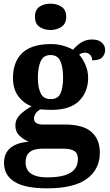

<svg xmlns="http://www.w3.org/2000/svg" viewBox="-20 -790 600 1050"><path d="M236 240Q118 240 60 204.5Q2 169 2 101Q2 48 37 19Q72 -10 137 -15Q110 -26 87 -47.5Q64 -69 64 -104Q64 -137 89 -162Q114 -187 153 -209Q109 -225 80 -264Q51 -303 51 -364Q51 -452 102 -500.5Q153 -549 260 -549Q295 -549 326 -540Q357 -531 379 -518Q405 -547 429 -560.5Q453 -574 483 -574Q519 -574 537 -557Q555 -540 555 -517Q555 -495 540 -477.5Q525 -460 484 -460Q484 -480 472 -491Q460 -502 446 -502Q426 -502 413 -491Q433 -469 447.5 -435Q462 -401 462 -364Q462 -288 413 -238.5Q364 -189 260 -189Q249 -189 230 -190Q211 -191 202 -192Q188 -186 177 -172.5Q166 -159 166 -141Q166 -125 179 -117Q192 -109 213 -109H334Q434 -109 480 -68.5Q526 -28 526 44Q526 136 455 188Q384 240 236 240ZM238 180Q297 180 334 168.5Q371 157 388.5 135Q406 113 406 80Q406 48 386 35.5Q366 23 325 23H209Q189 23 168.5 28.5Q148 34 134 50Q120 66 120 99Q120 126 133.5 144Q147 162 173.5 171Q200 180 238 180ZM257 -248Q297 -248 311 -279.5Q325 -311 325 -365Q325 -421 310.5 -455Q296 -489 256 -489Q217 -489 202 -454Q187 -419 187 -364Q187 -312 202.5 -280Q218 -248 257 -248ZM256.1 -626Q220 -626 195.5 -643.5Q171 -661 171 -698Q171 -736 195.8 -753Q220.5 -770 256.5 -770Q291 -770 316.5 -753Q342 -736 342 -698Q342 -661 316.4 -643.5Q290.8 -626 256.1 -626Z"/></svg>

Font: Noto Naskh Arabic UI
Style: Regular
Weight: 400
Designer: Monotype Design Team, David Williams, Mohamad Dakak and Nizar Qandah
Foundry: Monotype Imaging Inc.
Version: Version 2.014